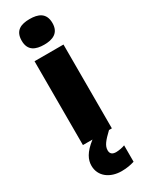

<svg xmlns="http://www.w3.org/2000/svg" viewBox="-260 -817 844 1097"><g transform="rotate(-30 162.5 -268.0)"><path d="M163 -776C107 -776 62 -759 62 -691C62 -625 107 -607 163 -607C218 -607 265 -625 265 -691C265 -759 218 -776 163 -776ZM174 97C174 67 194 43 239 0H258V-553H67V0H130C68 48 50 88 50 127C50 197 109 240 185 240C221 240 248 234 270 227V119C256 125 229 130 212 130C189 130 174 121 174 97Z"/></g></svg>

Font: Noto Sans Lao Looped Black
Style: Regular
Weight: 900
Designer: Mark Frömberg, Ben Mitchell
Foundry: The Fontpad Ltd
Version: Version 1.002